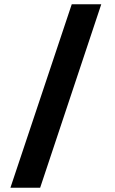

<svg xmlns="http://www.w3.org/2000/svg" viewBox="-20 -879 539 899"><path d="M28.8 0 315.9 -858.9H454.1L168 0Z"/></svg>

Font: SimahzazaarabicW05-SemiBold
Style: Regular
Weight: 600
Designer: Ahmed zaza
Foundry: Ahmed zaza
Version: Version 1.001